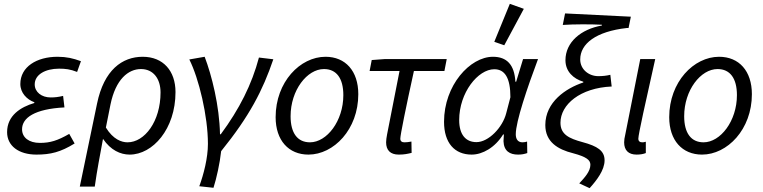

<svg xmlns="http://www.w3.org/2000/svg" viewBox="-20 -794 3977 1001"><path d="M170 12C244 12 296 -1 369 -46L341 -96C280 -61 242 -49 188 -49C131 -49 95 -77 95 -120C95 -180 161 -226 316 -234L309 -294C284 -288 266 -286 244 -286C197 -286 161 -314 161 -354C161 -405 216 -436 288 -436C322 -436 346 -433 382 -419L402 -475C361 -490 327 -498 280 -498C172 -498 86 -446 86 -356C86 -310 120 -275 159 -261V-257C88 -236 17 -192 17 -105C17 -34 77 12 170 12Z M396 179H474C487 87 500 23 517 -70C557 -11 608 12 656 12C776 12 895 -121 895 -314C895 -424 831 -498 724 -498C617 -498 522 -429 486 -254ZM645 -52C614 -52 570 -67 532 -129L556 -249C583 -381 649 -434 715 -434C779 -434 817 -384 817 -312C817 -161 734 -52 645 -52Z M1019 177 1093 185C1109 135 1126 58 1133 -6C1281 -189 1350 -323 1405 -485L1330 -494C1293 -354 1228 -225 1131 -94H1127C1124 -243 1084 -401 1047 -498L967 -484C1017 -385 1064 -188 1064 -44C1064 29 1042 115 1019 177Z M1588 12C1720 12 1848 -119 1848 -303C1848 -424 1781 -498 1677 -498C1545 -498 1417 -367 1417 -183C1417 -62 1485 12 1588 12ZM1596 -52C1531 -52 1495 -100 1495 -188C1495 -324 1581 -434 1669 -434C1734 -434 1770 -386 1770 -298C1770 -163 1684 -52 1596 -52Z M2059 12C2088 12 2105 8 2126 3L2125 -56C2108 -53 2100 -52 2088 -52C2075 -52 2067 -58 2067 -71C2067 -90 2096 -233 2138 -424H2297L2309 -486H1985L1918 -481L1907 -424H2063L1998 -93C1995 -77 1993 -63 1993 -52C1993 -11 2015 12 2059 12Z M2439 12C2496 12 2561 -25 2603 -93H2607C2606 -79 2605 -65 2605 -58C2607 -6 2638 12 2681 12C2701 12 2714 9 2729 4L2728 -56C2722 -54 2714 -52 2704 -52C2679 -52 2669 -70 2669 -94C2669 -160 2729 -337 2785 -486H2707L2671 -368H2667C2662 -457 2622 -498 2550 -498C2430 -498 2295 -349 2295 -159C2295 -49 2350 12 2439 12ZM2464 -53C2409 -53 2374 -91 2374 -168C2374 -311 2472 -433 2557 -433C2612 -433 2641 -388 2641 -287L2619 -203C2600 -129 2527 -53 2464 -53ZM2609 -558 2711 -748 2638 -774 2557 -576Z M3054 187C3091 146 3132 93 3132 42C3132 -8 3095 -32 3017 -53C2947 -72 2902 -93 2902 -154C2902 -249 3005 -336 3169 -343L3162 -404C3141 -399 3122 -397 3099 -397C3050 -397 3005 -432 3005 -484C3005 -566 3087 -630 3248 -648H3257L3269 -707L2926 -724L2914 -664C2972 -668 3061 -668 3118 -665V-661C3009 -642 2928 -574 2928 -480C2928 -421 2970 -383 3021 -368V-364C2930 -334 2823 -262 2823 -142C2823 -55 2887 -15 2968 5C3039 24 3058 41 3058 65C3058 99 3029 131 3000 162Z M3299 12C3319 12 3334 9 3347 4V-55C3338 -52 3332 -52 3328 -52C3316 -52 3308 -58 3308 -71C3308 -93 3346 -263 3396 -486H3318L3240 -93C3236 -77 3234 -63 3234 -52C3234 -11 3256 12 3299 12Z M3640 12C3772 12 3900 -119 3900 -303C3900 -424 3833 -498 3729 -498C3597 -498 3469 -367 3469 -183C3469 -62 3537 12 3640 12ZM3648 -52C3583 -52 3547 -100 3547 -188C3547 -324 3633 -434 3721 -434C3786 -434 3822 -386 3822 -298C3822 -163 3736 -52 3648 -52Z"/></svg>

Font: Source Sans Pro
Style: Italic
Weight: 400
Italic angle: -11°
Designer: Paul D. Hunt
Foundry: Adobe Systems Incorporated
Version: Version 3.006;hotconv 1.0.111;makeotfexe 2.5.65597